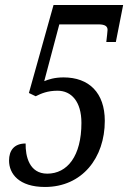

<svg xmlns="http://www.w3.org/2000/svg" viewBox="-20 -734 510 764"><path d="M159 10C307 10 397 -106 397 -253C397 -365 334 -426 233 -426C197 -426 173 -418 156 -411L216 -637H372C400 -637 408 -628 408 -615C408 -609 405 -586 403 -567H441L470 -714H193L95 -364L122 -351C144 -362 169 -373 209 -373C264 -373 304 -330 304 -245C304 -113 248 -43 168 -43C96 -43 81 -113 82 -163C36 -163 16 -135 16 -95C16 -43 55 10 159 10Z"/></svg>

Font: Noto Serif Tamil ExtraCondensed
Style: Italic
Weight: 400
Width: 2
Italic angle: -12°
Designer: Indian Type Foundry, Tom Grace, and the Monotype Design Team
Foundry: Monotype Imaging Inc.
Version: Version 2.003